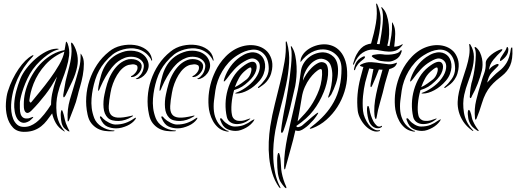

<svg xmlns="http://www.w3.org/2000/svg" viewBox="-20 -719 2830 1053"><path d="M403 -352Q395 -312 376 -272Q357 -232 340 -197Q339 -195 335.5 -190Q332 -185 330 -185Q327 -186 327 -191.5Q327 -197 327 -199Q328 -208 330.5 -220.5Q333 -233 335 -246.5Q337 -260 339.5 -272.5Q342 -285 345 -295Q354 -329 360 -353.5Q366 -378 369 -398Q372 -418 372.5 -436Q373 -454 370 -475Q369 -483 371 -485Q373 -486 376 -483Q379 -480 381 -477Q398 -450 404 -417.5Q410 -385 403 -352ZM427 -419Q440 -400 440 -369Q440 -338 434 -305.5Q428 -273 419 -243Q410 -213 406 -195Q398 -160 384 -125Q370 -90 360 -63Q359 -60 357 -56.5Q355 -53 353 -53Q351 -53 351 -57Q351 -61 351 -64Q348 -119 363 -171.5Q378 -224 395 -278Q405 -311 414 -345.5Q423 -380 422 -421Q422 -425 423 -425ZM333 -436Q272 -411 229.5 -364.5Q187 -318 164 -260Q154 -234 149 -213.5Q144 -193 141 -169Q140 -164 144 -159Q148 -154 152 -159Q170 -181 198 -215Q226 -249 254 -287Q282 -325 304.5 -364Q327 -403 333 -436ZM266 -97Q251 -76 237 -58Q223 -40 206 -26.5Q189 -13 168 -5Q147 3 120 4Q75 6 51.5 -19Q28 -44 19 -80Q10 -116 12.5 -154.5Q15 -193 23 -218Q34 -253 49.5 -284.5Q65 -316 82.5 -341.5Q100 -367 118.5 -385.5Q137 -404 155 -414Q156 -414 159.5 -416Q163 -418 163 -415Q164 -415 162 -412Q160 -409 158 -407Q106 -353 75.5 -285Q45 -217 41 -145Q40 -127 42.5 -106Q45 -85 52.5 -66.5Q60 -48 74 -35.5Q88 -23 112 -23Q131 -23 147 -29.5Q163 -36 177 -46.5Q191 -57 202.5 -69.5Q214 -82 223 -93Q243 -118 260 -145Q260 -165 262.5 -184Q265 -203 270 -222Q273 -236 275.5 -244.5Q278 -253 280.5 -260.5Q283 -268 285.5 -276.5Q288 -285 293 -299Q277 -271 261.5 -246.5Q246 -222 228.5 -199.5Q211 -177 192.5 -155.5Q174 -134 152 -112Q135 -95 124 -101Q113 -107 111 -129Q109 -163 114.5 -195Q120 -227 134 -262Q147 -294 166.5 -324Q186 -354 211.5 -378.5Q237 -403 268 -420.5Q299 -438 334 -444Q336 -455 337.5 -463Q339 -471 340 -479Q342 -490 342 -490Q344 -491 346.5 -488Q349 -485 351 -480Q363 -447 359 -414Q355 -381 344.5 -347Q334 -313 320 -277.5Q306 -242 297 -206Q285 -155 290.5 -100.5Q296 -46 333 -2Q336 2 336 2Q335 3 330 0Q301 -18 286.5 -43.5Q272 -69 266 -97ZM301 -451Q303 -449 300.5 -448Q298 -447 290 -445Q277 -441 258.5 -430Q240 -419 219.5 -402Q199 -385 179 -362.5Q159 -340 144 -314Q129 -287 118.5 -261Q108 -235 101.5 -213.5Q95 -192 92 -176.5Q89 -161 89 -155Q89 -140 89 -123.5Q89 -107 93 -94Q97 -81 107 -74Q117 -67 137 -70Q138 -70 142 -71.5Q146 -73 150 -74.5Q154 -76 157.5 -77Q161 -78 162 -78Q163 -76 160.5 -73Q158 -70 154 -66.5Q150 -63 146.5 -60Q143 -57 142 -56Q117 -41 100 -47Q83 -53 73.5 -69.5Q64 -86 60.5 -108.5Q57 -131 58 -149Q60 -184 69 -218.5Q78 -253 92 -288Q103 -315 125 -343.5Q147 -372 174.5 -396Q202 -420 232 -435.5Q262 -451 290 -452Q300 -452 301 -451ZM360 -2Q362 1 361 2Q358 2 353 0Q350 -2 337 -12Q324 -22 318 -44Q316 -52 314.5 -64.5Q313 -77 313 -88Q313 -99 314.5 -107Q316 -115 319 -115Q322 -115 325.5 -103Q329 -91 330 -88Q333 -74 335.5 -63.5Q338 -53 341 -44Q345 -33 351.5 -19Q358 -5 360 -2Z M586 -210Q590 -235 599.5 -260.5Q609 -286 622 -307.5Q635 -329 651 -343.5Q667 -358 685 -363Q708 -368 719.5 -365Q731 -362 733 -356Q736 -347 733 -338Q730 -329 724.5 -322Q719 -315 712.5 -309.5Q706 -304 702 -303Q697 -301 698.5 -298Q700 -295 708 -297Q717 -298 726 -304Q735 -310 742.5 -319Q750 -328 754 -338.5Q758 -349 757 -360Q755 -371 746.5 -379Q738 -387 726 -391Q714 -395 699 -395Q684 -395 671 -390Q645 -380 625.5 -360.5Q606 -341 591.5 -315.5Q577 -290 568 -260.5Q559 -231 553 -201Q545 -164 548 -128.5Q551 -93 571 -73Q581 -63 597 -59Q613 -55 631 -55.5Q649 -56 667.5 -62Q686 -68 702 -78Q706 -80 708.5 -82Q711 -84 709 -85Q708 -86 701 -84Q652 -72 625 -74Q598 -76 586.5 -92Q575 -108 576.5 -137.5Q578 -167 586 -210ZM598 -4Q566 -6 537 -24.5Q508 -43 497 -71Q486 -100 483 -126.5Q480 -153 482 -178Q486 -230 502.5 -282.5Q519 -335 554 -377Q576 -403 598 -420.5Q620 -438 656 -448Q674 -453 695 -454Q716 -455 736.5 -449.5Q757 -444 775 -431Q793 -418 807 -396Q810 -386 813 -386Q816 -389 813 -397Q807 -429 780.5 -448Q754 -467 718.5 -472Q683 -477 645 -468.5Q607 -460 578 -436Q539 -405 512.5 -364.5Q486 -324 471 -279Q456 -234 453 -186Q450 -138 460 -92Q466 -62 480.5 -43.5Q495 -25 514 -14.5Q533 -4 555 -1Q577 2 599 1Q605 1 606.5 0Q608 -1 608 -2Q608 -4 598 -4ZM520 -245Q520 -244 519.5 -240Q519 -236 518.5 -232Q518 -228 518 -224.5Q518 -221 520 -221Q522 -221 526.5 -231Q531 -241 531 -242Q557 -302 593 -348Q596 -351 605 -361.5Q614 -372 629 -383Q644 -394 665 -402Q686 -410 712 -407Q739 -404 756 -387Q773 -370 768 -347Q764 -325 752.5 -310Q741 -295 730 -290Q722 -287 725.5 -286Q729 -285 731 -285Q743 -286 756.5 -294.5Q770 -303 780 -316.5Q790 -330 794 -347Q798 -364 791 -384Q783 -405 768 -417.5Q753 -430 735 -435.5Q717 -441 698.5 -441Q680 -441 667 -438Q629 -428 603 -409Q577 -390 560.5 -364.5Q544 -339 535 -308.5Q526 -278 520 -245ZM722 -64Q726 -70 725.5 -72Q725 -74 723 -73.5Q721 -73 717.5 -70.5Q714 -68 712 -67Q692 -53 667.5 -44.5Q643 -36 613 -36Q598 -36 577.5 -46.5Q557 -57 546 -68Q542 -73 537.5 -77.5Q533 -82 530 -81Q526 -77 530 -70Q545 -35 568 -25Q591 -15 617 -15Q632 -15 647.5 -19Q663 -23 677.5 -29.5Q692 -36 703.5 -45Q715 -54 722 -64Z M923 -210Q927 -235 936.5 -260.5Q946 -286 959 -307.5Q972 -329 988 -343.5Q1004 -358 1022 -363Q1045 -368 1056.5 -365Q1068 -362 1070 -356Q1073 -347 1070 -338Q1067 -329 1061.5 -322Q1056 -315 1049.5 -309.5Q1043 -304 1039 -303Q1034 -301 1035.5 -298Q1037 -295 1045 -297Q1054 -298 1063 -304Q1072 -310 1079.5 -319Q1087 -328 1091 -338.5Q1095 -349 1094 -360Q1092 -371 1083.5 -379Q1075 -387 1063 -391Q1051 -395 1036 -395Q1021 -395 1008 -390Q982 -380 962.5 -360.5Q943 -341 928.5 -315.5Q914 -290 905 -260.5Q896 -231 890 -201Q882 -164 885 -128.5Q888 -93 908 -73Q918 -63 934 -59Q950 -55 968 -55.5Q986 -56 1004.5 -62Q1023 -68 1039 -78Q1043 -80 1045.5 -82Q1048 -84 1046 -85Q1045 -86 1038 -84Q989 -72 962 -74Q935 -76 923.5 -92Q912 -108 913.5 -137.5Q915 -167 923 -210ZM935 -4Q903 -6 874 -24.5Q845 -43 834 -71Q823 -100 820 -126.5Q817 -153 819 -178Q823 -230 839.5 -282.5Q856 -335 891 -377Q913 -403 935 -420.5Q957 -438 993 -448Q1011 -453 1032 -454Q1053 -455 1073.5 -449.5Q1094 -444 1112 -431Q1130 -418 1144 -396Q1147 -386 1150 -386Q1153 -389 1150 -397Q1144 -429 1117.5 -448Q1091 -467 1055.5 -472Q1020 -477 982 -468.5Q944 -460 915 -436Q876 -405 849.5 -364.5Q823 -324 808 -279Q793 -234 790 -186Q787 -138 797 -92Q803 -62 817.5 -43.5Q832 -25 851 -14.5Q870 -4 892 -1Q914 2 936 1Q942 1 943.5 0Q945 -1 945 -2Q945 -4 935 -4ZM857 -245Q857 -244 856.5 -240Q856 -236 855.5 -232Q855 -228 855 -224.5Q855 -221 857 -221Q859 -221 863.5 -231Q868 -241 868 -242Q894 -302 930 -348Q933 -351 942 -361.5Q951 -372 966 -383Q981 -394 1002 -402Q1023 -410 1049 -407Q1076 -404 1093 -387Q1110 -370 1105 -347Q1101 -325 1089.5 -310Q1078 -295 1067 -290Q1059 -287 1062.5 -286Q1066 -285 1068 -285Q1080 -286 1093.5 -294.5Q1107 -303 1117 -316.5Q1127 -330 1131 -347Q1135 -364 1128 -384Q1120 -405 1105 -417.5Q1090 -430 1072 -435.5Q1054 -441 1035.5 -441Q1017 -441 1004 -438Q966 -428 940 -409Q914 -390 897.5 -364.5Q881 -339 872 -308.5Q863 -278 857 -245ZM1059 -64Q1063 -70 1062.5 -72Q1062 -74 1060 -73.5Q1058 -73 1054.5 -70.5Q1051 -68 1049 -67Q1029 -53 1004.5 -44.5Q980 -36 950 -36Q935 -36 914.5 -46.5Q894 -57 883 -68Q879 -73 874.5 -77.5Q870 -82 867 -81Q863 -77 867 -70Q882 -35 905 -25Q928 -15 954 -15Q969 -15 984.5 -19Q1000 -23 1014.5 -29.5Q1029 -36 1040.5 -45Q1052 -54 1059 -64Z M1418 -408Q1426 -398 1430.5 -383Q1435 -368 1434 -350.5Q1433 -333 1426 -314Q1419 -295 1404 -277Q1375 -243 1340.5 -224.5Q1306 -206 1278 -206Q1261 -206 1278 -212Q1287 -215 1299.5 -221.5Q1312 -228 1326 -237.5Q1340 -247 1354.5 -260Q1369 -273 1381 -290Q1401 -318 1404.5 -344.5Q1408 -371 1394 -385Q1382 -397 1366 -398.5Q1350 -400 1318 -381Q1289 -364 1266 -339Q1243 -314 1223 -286Q1212 -272 1208.5 -272Q1205 -272 1211 -290Q1223 -325 1244.5 -355Q1266 -385 1296 -406Q1318 -421 1336.5 -427Q1355 -433 1370.5 -432Q1386 -431 1398 -424.5Q1410 -418 1418 -408ZM1472 -338Q1468 -314 1459.5 -297.5Q1451 -281 1440.5 -269.5Q1430 -258 1419.5 -251Q1409 -244 1401 -238Q1397 -235 1395 -237Q1393 -239 1398 -244Q1416 -259 1434.5 -284.5Q1453 -310 1454 -341Q1454 -394 1428 -422Q1402 -450 1363 -446.5Q1324 -443 1282 -416Q1255 -399 1234.5 -376.5Q1214 -354 1199 -328.5Q1184 -303 1174.5 -276Q1165 -249 1161 -222Q1157 -196 1153.5 -166Q1150 -136 1153.5 -107Q1157 -78 1172 -51.5Q1187 -25 1219 -6Q1224 -3 1229.5 -2Q1235 -1 1235 0Q1235 2 1230 2.5Q1225 3 1219 1Q1194 -4 1176.5 -19.5Q1159 -35 1148 -55Q1137 -75 1131 -97Q1125 -119 1124 -137Q1118 -216 1146 -293Q1152 -309 1161.5 -329Q1171 -349 1185 -369.5Q1199 -390 1218 -409.5Q1237 -429 1261 -444Q1284 -458 1309 -465Q1334 -472 1359 -471.5Q1384 -471 1406 -462.5Q1428 -454 1445 -437Q1460 -421 1468.5 -396Q1477 -371 1472 -338ZM1381 -374Q1393 -360 1384 -330.5Q1375 -301 1342 -271Q1324 -254 1307 -243.5Q1290 -233 1264 -225Q1253 -187 1250 -150Q1247 -113 1252 -90Q1253 -81 1258.5 -72.5Q1264 -64 1274.5 -59.5Q1285 -55 1302 -56Q1319 -57 1344 -67Q1351 -70 1352.5 -68.5Q1354 -67 1346 -62Q1328 -48 1308 -42.5Q1288 -37 1270.5 -39Q1253 -41 1240.5 -51Q1228 -61 1224 -78Q1216 -113 1217 -151Q1218 -189 1228.5 -226Q1239 -263 1258.5 -295.5Q1278 -328 1307 -351Q1361 -394 1381 -374ZM1371 -55Q1364 -45 1353.5 -35.5Q1343 -26 1329.5 -18.5Q1316 -11 1301.5 -6Q1287 -1 1272 -1Q1246 -1 1223.5 -12.5Q1201 -24 1189 -59Q1187 -63 1187 -66.5Q1187 -70 1189 -70Q1193 -72 1197 -67.5Q1201 -63 1205 -58Q1216 -45 1233.5 -35Q1251 -25 1267 -25Q1297 -25 1319 -34Q1341 -43 1361 -58Q1366 -61 1372.5 -64Q1379 -67 1371 -55ZM1357 -347Q1353 -355 1328 -334Q1305 -316 1291.5 -292.5Q1278 -269 1268 -241Q1287 -250 1303 -261.5Q1319 -273 1333 -284Q1348 -297 1355 -318Q1362 -339 1357 -347Z M1884 -303Q1883 -260 1869 -215.5Q1855 -171 1830 -132Q1805 -93 1770.5 -62.5Q1736 -32 1694 -16Q1681 -11 1679 -14Q1679 -17 1682.5 -19Q1686 -21 1691 -26Q1730 -56 1760 -89Q1790 -122 1811 -160.5Q1832 -199 1842.5 -244Q1853 -289 1853 -342Q1853 -389 1824.5 -417.5Q1796 -446 1755 -448Q1723 -450 1689.5 -432.5Q1656 -415 1628 -378Q1627 -397 1638 -415Q1649 -433 1667.5 -446.5Q1686 -460 1710 -468Q1734 -476 1759 -476Q1783 -476 1806 -466.5Q1829 -457 1847 -436Q1865 -415 1875 -382.5Q1885 -350 1884 -303ZM1599 -247Q1585 -184 1569.5 -119.5Q1554 -55 1534 0Q1532 2 1529.5 7Q1527 12 1525 10Q1524 10 1522 5Q1521 3 1521 0Q1522 -13 1525 -33Q1528 -53 1531.5 -74Q1535 -95 1539 -115.5Q1543 -136 1546 -151Q1547 -157 1551 -178.5Q1555 -200 1559.5 -229Q1564 -258 1568.5 -291.5Q1573 -325 1576 -357Q1579 -389 1579.5 -415Q1580 -441 1576 -455Q1575 -459 1575 -462.5Q1575 -466 1576 -466Q1578 -466 1580 -463Q1582 -460 1583 -458Q1594 -440 1599.5 -413Q1605 -386 1606.5 -356Q1608 -326 1605.5 -297Q1603 -268 1599 -247ZM1635 -184Q1629 -146 1623.5 -115.5Q1618 -85 1612 -53Q1635 -77 1652.5 -96.5Q1670 -116 1683.5 -136Q1697 -156 1708.5 -178Q1720 -200 1731 -229Q1740 -254 1744 -283Q1748 -312 1746 -330Q1746 -336 1742.5 -339Q1739 -342 1730 -338Q1721 -333 1707 -320.5Q1693 -308 1678.5 -288.5Q1664 -269 1652 -242.5Q1640 -216 1635 -184ZM1642 -277Q1646 -290 1659 -310Q1672 -330 1689 -347Q1706 -364 1725 -373.5Q1744 -383 1761 -374Q1773 -368 1777 -349.5Q1781 -331 1779 -308Q1777 -285 1770.5 -259.5Q1764 -234 1756 -215Q1733 -158 1698.5 -113Q1664 -68 1606 -29Q1605 -24 1608.5 -22.5Q1612 -21 1617.5 -22Q1623 -23 1629.5 -26Q1636 -29 1641 -34Q1652 -43 1665.5 -55Q1679 -67 1692 -78Q1705 -89 1714 -95.5Q1723 -102 1725 -101Q1726 -100 1723 -94.5Q1720 -89 1715 -82Q1710 -75 1705 -68.5Q1700 -62 1698 -60Q1685 -46 1674.5 -35.5Q1664 -25 1649 -15Q1637 -6 1625.5 -2.5Q1614 1 1600 -4Q1589 46 1573.5 100Q1558 154 1547 196Q1544 212 1541 210Q1539 208 1538.5 203Q1538 198 1538 192Q1538 150 1543 111Q1548 72 1556 32.5Q1564 -7 1573.5 -47.5Q1583 -88 1593 -132Q1604 -180 1613.5 -225.5Q1623 -271 1630 -327Q1633 -351 1645 -371Q1657 -391 1674 -404.5Q1691 -418 1711.5 -425Q1732 -432 1752 -432Q1785 -431 1809.5 -407.5Q1834 -384 1834 -332Q1834 -294 1822.5 -261Q1811 -228 1797 -201Q1795 -198 1788.5 -190Q1782 -182 1780 -184Q1779 -185 1781.5 -193Q1784 -201 1786 -206Q1792 -222 1797 -249Q1802 -276 1802.5 -304Q1803 -332 1795.5 -356Q1788 -380 1768 -390Q1744 -402 1721.5 -393.5Q1699 -385 1681.5 -366Q1664 -347 1653 -322.5Q1642 -298 1642 -277ZM1554 -485Q1569 -432 1565.5 -373.5Q1562 -315 1549 -253.5Q1536 -192 1519 -129Q1502 -66 1490 -3Q1484 31 1480.5 70.5Q1477 110 1479 151Q1481 192 1489.5 231.5Q1498 271 1516 305Q1520 313 1517.5 313Q1515 313 1510 307Q1486 273 1473.5 231.5Q1461 190 1456.5 146.5Q1452 103 1454 59Q1456 15 1462 -25Q1472 -88 1487.5 -149Q1503 -210 1517 -268Q1531 -326 1540.5 -380.5Q1550 -435 1547 -485Q1547 -492 1549 -492Q1550 -493 1552 -490Q1554 -487 1554 -485ZM1550 313Q1547 314 1543 310L1539 306Q1528 293 1519 279Q1510 265 1504 232Q1502 219 1501 200Q1500 181 1500 163Q1500 145 1502 132Q1504 119 1508 120Q1512 120 1515 134Q1518 148 1519 162Q1521 181 1521.5 196.5Q1522 212 1525 228Q1529 248 1535 267Q1541 286 1549 303Q1550 305 1550.5 309Q1551 313 1550 313Z M2182 -444Q2183 -443 2183 -439.5Q2183 -436 2182 -434Q2173 -405 2151 -393Q2129 -381 2112 -381Q2091 -381 2069 -384.5Q2047 -388 2027 -403Q2025 -405 2022 -407Q2019 -409 2019 -411Q2019 -414 2022 -415.5Q2025 -417 2027 -418Q2036 -420 2050.5 -421.5Q2065 -423 2079 -421Q2089 -419 2103 -419Q2117 -419 2131.5 -421Q2146 -423 2158 -427.5Q2170 -432 2176 -441Q2179 -445 2182 -444ZM2189 -475 2186 -470Q2169 -448 2150 -441.5Q2131 -435 2110 -436Q2089 -437 2067.5 -441.5Q2046 -446 2025 -447Q1997 -448 1969 -430Q1941 -412 1921 -367Q1918 -361 1917 -364.5Q1916 -368 1917 -371Q1925 -401 1936 -421Q1947 -441 1959.5 -453.5Q1972 -466 1986 -472Q2000 -478 2015 -480Q2032 -537 2041.5 -591.5Q2051 -646 2043 -695Q2043 -699 2043 -699Q2045 -700 2047 -698Q2049 -696 2049 -695Q2071 -647 2067 -592.5Q2063 -538 2047 -478Q2052 -477 2055 -477Q2058 -477 2062 -477Q2067 -503 2071.5 -532.5Q2076 -562 2078.5 -589Q2081 -616 2080 -638Q2079 -660 2073 -671Q2070 -680 2073 -680Q2075 -680 2076 -678Q2077 -676 2079 -674Q2093 -660 2101 -636Q2109 -612 2112 -585Q2115 -558 2114 -531.5Q2113 -505 2108 -485L2104 -469Q2107 -467 2110 -467Q2113 -467 2116 -466Q2122 -496 2126.5 -526Q2131 -556 2130 -589Q2130 -596 2131 -596Q2133 -596 2134 -593Q2135 -590 2136 -588Q2148 -566 2147.5 -533Q2147 -500 2142 -463Q2164 -463 2184 -475Q2189 -478 2189 -475ZM1982 -407Q1982 -402 1976.5 -397Q1971 -392 1968 -390Q1963 -386 1956.5 -380.5Q1950 -375 1945 -369Q1940 -361 1935.5 -355Q1931 -349 1928 -338Q1927 -336 1925.5 -334.5Q1924 -333 1923 -334Q1920 -337 1923 -347Q1927 -362 1931 -371.5Q1935 -381 1946 -392Q1950 -396 1956 -400Q1962 -404 1968 -407Q1974 -410 1978 -410Q1982 -410 1982 -407ZM2060 -5Q2065 -7 2064 -4Q2063 -1 2061 0Q2043 6 2023 -2Q2003 -10 1986 -27Q1969 -44 1957 -66.5Q1945 -89 1942 -111Q1937 -158 1941 -202Q1945 -246 1956 -289L1973 -352Q1967 -352 1961 -355Q1954 -357 1954 -360Q1954 -362 1961 -366Q1989 -380 2017.5 -378Q2046 -376 2075 -371Q2093 -368 2111.5 -366.5Q2130 -365 2152 -374Q2154 -376 2156 -375Q2158 -373 2155 -368Q2149 -355 2138 -349Q2127 -343 2115 -340Q2107 -314 2101 -293.5Q2095 -273 2091 -259Q2080 -211 2065.5 -161.5Q2051 -112 2046 -78Q2044 -67 2042 -66Q2040 -65 2038 -70Q2036 -75 2035 -78Q2031 -107 2033.5 -138.5Q2036 -170 2043 -203Q2050 -236 2059 -269.5Q2068 -303 2078 -337Q2073 -337 2068 -337Q2063 -337 2058 -338Q2050 -317 2041.5 -296.5Q2033 -276 2025 -258Q2024 -256 2020.5 -248.5Q2017 -241 2015 -241Q2011 -242 2012 -250.5Q2013 -259 2013 -262Q2015 -277 2019.5 -297Q2024 -317 2028 -340Q2023 -341 2017 -341.5Q2011 -342 2005 -344Q1999 -324 1993.5 -305Q1988 -286 1983 -267Q1975 -232 1971 -192.5Q1967 -153 1971 -111Q1973 -92 1981.5 -72Q1990 -52 2002 -36Q2014 -20 2029.5 -11Q2045 -2 2060 -5ZM2069 -27Q2074 -31 2075 -27.5Q2076 -24 2071 -21Q2067 -18 2060.5 -16.5Q2054 -15 2046 -16Q2038 -17 2029 -22Q2020 -27 2012 -38Q2005 -47 2000.5 -64Q1996 -81 1994 -97.5Q1992 -114 1993 -126Q1994 -138 1998 -138Q2003 -138 2005.5 -124Q2008 -110 2010 -101Q2014 -85 2021 -68Q2028 -51 2036 -41Q2046 -28 2054 -25.5Q2062 -23 2069 -27Z M2440 -408Q2448 -398 2452.5 -383Q2457 -368 2456 -350.5Q2455 -333 2448 -314Q2441 -295 2426 -277Q2397 -243 2362.5 -224.5Q2328 -206 2300 -206Q2283 -206 2300 -212Q2309 -215 2321.5 -221.5Q2334 -228 2348 -237.5Q2362 -247 2376.5 -260Q2391 -273 2403 -290Q2423 -318 2426.5 -344.5Q2430 -371 2416 -385Q2404 -397 2388 -398.5Q2372 -400 2340 -381Q2311 -364 2288 -339Q2265 -314 2245 -286Q2234 -272 2230.5 -272Q2227 -272 2233 -290Q2245 -325 2266.5 -355Q2288 -385 2318 -406Q2340 -421 2358.5 -427Q2377 -433 2392.5 -432Q2408 -431 2420 -424.5Q2432 -418 2440 -408ZM2494 -338Q2490 -314 2481.5 -297.5Q2473 -281 2462.5 -269.5Q2452 -258 2441.5 -251Q2431 -244 2423 -238Q2419 -235 2417 -237Q2415 -239 2420 -244Q2438 -259 2456.5 -284.5Q2475 -310 2476 -341Q2476 -394 2450 -422Q2424 -450 2385 -446.5Q2346 -443 2304 -416Q2277 -399 2256.5 -376.5Q2236 -354 2221 -328.5Q2206 -303 2196.5 -276Q2187 -249 2183 -222Q2179 -196 2175.5 -166Q2172 -136 2175.5 -107Q2179 -78 2194 -51.5Q2209 -25 2241 -6Q2246 -3 2251.5 -2Q2257 -1 2257 0Q2257 2 2252 2.5Q2247 3 2241 1Q2216 -4 2198.5 -19.5Q2181 -35 2170 -55Q2159 -75 2153 -97Q2147 -119 2146 -137Q2140 -216 2168 -293Q2174 -309 2183.5 -329Q2193 -349 2207 -369.5Q2221 -390 2240 -409.5Q2259 -429 2283 -444Q2306 -458 2331 -465Q2356 -472 2381 -471.5Q2406 -471 2428 -462.5Q2450 -454 2467 -437Q2482 -421 2490.5 -396Q2499 -371 2494 -338ZM2403 -374Q2415 -360 2406 -330.5Q2397 -301 2364 -271Q2346 -254 2329 -243.5Q2312 -233 2286 -225Q2275 -187 2272 -150Q2269 -113 2274 -90Q2275 -81 2280.5 -72.5Q2286 -64 2296.5 -59.5Q2307 -55 2324 -56Q2341 -57 2366 -67Q2373 -70 2374.5 -68.5Q2376 -67 2368 -62Q2350 -48 2330 -42.5Q2310 -37 2292.5 -39Q2275 -41 2262.5 -51Q2250 -61 2246 -78Q2238 -113 2239 -151Q2240 -189 2250.5 -226Q2261 -263 2280.5 -295.5Q2300 -328 2329 -351Q2383 -394 2403 -374ZM2393 -55Q2386 -45 2375.5 -35.5Q2365 -26 2351.5 -18.5Q2338 -11 2323.5 -6Q2309 -1 2294 -1Q2268 -1 2245.5 -12.5Q2223 -24 2211 -59Q2209 -63 2209 -66.5Q2209 -70 2211 -70Q2215 -72 2219 -67.5Q2223 -63 2227 -58Q2238 -45 2255.5 -35Q2273 -25 2289 -25Q2319 -25 2341 -34Q2363 -43 2383 -58Q2388 -61 2394.5 -64Q2401 -67 2393 -55ZM2379 -347Q2375 -355 2350 -334Q2327 -316 2313.5 -292.5Q2300 -269 2290 -241Q2309 -250 2325 -261.5Q2341 -273 2355 -284Q2370 -297 2377 -318Q2384 -339 2379 -347Z M2623 -333Q2615 -299 2600.5 -261.5Q2586 -224 2568 -192Q2568 -190 2565.5 -185.5Q2563 -181 2559 -181Q2557 -181 2556.5 -187Q2556 -193 2557 -195Q2557 -211 2561 -237.5Q2565 -264 2571 -281Q2573 -287 2577.5 -310Q2582 -333 2585.5 -361.5Q2589 -390 2589.5 -416.5Q2590 -443 2583 -456V-460Q2587 -463 2592 -458Q2605 -447 2612.5 -431Q2620 -415 2623.5 -397.5Q2627 -380 2626.5 -363Q2626 -346 2623 -333ZM2662 -337Q2673 -351 2683 -357Q2693 -363 2703 -367Q2704 -367 2708 -368Q2712 -369 2714 -366Q2716 -363 2713 -359Q2710 -355 2708 -353Q2701 -346 2692.5 -337.5Q2684 -329 2677 -321Q2667 -310 2661 -295.5Q2655 -281 2652 -266Q2669 -284 2684.5 -300Q2700 -316 2718 -330Q2741 -347 2758 -374Q2775 -401 2782 -453Q2784 -458 2787 -459Q2790 -460 2790 -452Q2793 -394 2778 -360Q2763 -326 2733 -303Q2717 -291 2701 -277Q2685 -263 2670.5 -246Q2656 -229 2644 -206Q2632 -183 2623 -153Q2616 -130 2609 -109.5Q2602 -89 2594 -70Q2592 -63 2588 -63Q2585 -64 2585 -73Q2580 -121 2591.5 -168.5Q2603 -216 2619 -267Q2626 -292 2635.5 -317Q2645 -342 2644 -374Q2644 -385 2653 -397Q2662 -409 2675 -419.5Q2688 -430 2702 -437.5Q2716 -445 2726 -448Q2735 -451 2735 -447Q2735 -443 2729 -437Q2708 -418 2686.5 -392Q2665 -366 2662 -337ZM2575 -1Q2574 0 2573.5 -0.5Q2573 -1 2568 -4Q2538 -26 2521 -52Q2504 -78 2496.5 -105.5Q2489 -133 2490 -160.5Q2491 -188 2497 -214Q2505 -249 2516.5 -283.5Q2528 -318 2538 -350.5Q2548 -383 2553 -414.5Q2558 -446 2553 -475Q2553 -477 2556 -478Q2557 -478 2558 -476.5Q2559 -475 2560 -474Q2579 -442 2579 -408.5Q2579 -375 2570 -340.5Q2561 -306 2547.5 -270.5Q2534 -235 2526 -199Q2516 -153 2524.5 -101Q2533 -49 2571 -8Q2573 -5 2575 -4Q2577 -3 2575 -1ZM2605 0Q2603 0 2601 -1L2597 -3Q2583 -12 2572 -22.5Q2561 -33 2553 -53Q2550 -60 2548 -71.5Q2546 -83 2545.5 -93Q2545 -103 2546.5 -110Q2548 -117 2552 -116Q2555 -116 2558.5 -108Q2562 -100 2564 -92Q2566 -81 2568.5 -71Q2571 -61 2575 -53Q2586 -28 2604 -5Q2606 0 2605 0ZM2768 -449Q2768 -428 2756 -412Q2744 -396 2727 -385Q2724 -383 2723 -385.5Q2722 -388 2722 -389Q2722 -395 2727 -403.5Q2732 -412 2738.5 -421.5Q2745 -431 2751 -441Q2757 -451 2759 -459Q2762 -464 2765 -459Q2768 -454 2768 -449Z"/></svg>

Font: mr_AkronimG
Style: Regular
Weight: 400
Version: Version 1.002 April 14, 2020